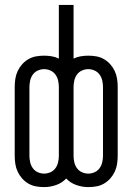

<svg xmlns="http://www.w3.org/2000/svg" viewBox="-20 -755 540 783"><path d="M160 8Q143 8 126.5 5Q110 2 95.5 -6.5Q81 -15 70 -27.5Q59 -40 52 -55Q45 -70 42.5 -86.5Q40 -103 40 -120V-400Q40 -417 42.5 -433.5Q45 -450 52 -465Q59 -480 70 -492.5Q81 -505 95.5 -513.5Q110 -522 126.5 -525Q143 -528 160 -528Q175 -528 190.5 -525.5Q206 -523 220 -516V-735H280V-516Q294 -523 309.5 -525.5Q325 -528 340 -528Q357 -528 373.5 -525Q390 -522 404.5 -513.5Q419 -505 430 -492.5Q441 -480 448 -465Q455 -450 457.5 -433.5Q460 -417 460 -400V-120Q460 -103 457.5 -86.5Q455 -70 448 -55Q441 -40 430 -27.5Q419 -15 404.5 -6.5Q390 2 373.5 5Q357 8 340 8Q315 8 291 -0.5Q267 -9 250 -27Q233 -9 209 -0.5Q185 8 160 8ZM160 -47Q173 -47 185.5 -52.5Q198 -58 206 -69Q214 -80 217 -93.5Q220 -107 220 -120V-400Q220 -413 217 -426.5Q214 -440 206 -451Q198 -462 185.5 -467.5Q173 -473 160 -473Q147 -473 134.5 -467.5Q122 -462 114 -451Q106 -440 103 -426.5Q100 -413 100 -400V-120Q100 -107 103 -93.5Q106 -80 114 -69Q122 -58 134.5 -52.5Q147 -47 160 -47ZM340 -47Q353 -47 365.5 -52.5Q378 -58 386 -69Q394 -80 397 -93.5Q400 -107 400 -120V-400Q400 -413 397 -426.5Q394 -440 386 -451Q378 -462 365.5 -467.5Q353 -473 340 -473Q327 -473 314.5 -467.5Q302 -462 294 -451Q286 -440 283 -426.5Q280 -413 280 -400V-120Q280 -107 283 -93.5Q286 -80 294 -69Q302 -58 314.5 -52.5Q327 -47 340 -47Z"/></svg>

Font: Iosevka SS04 Light
Style: Regular
Weight: 300
Monospace: yes
Designer: Belleve Invis
Foundry: Belleve Invis
Version: Version 19.0.0; ttfautohint (v1.8.4)